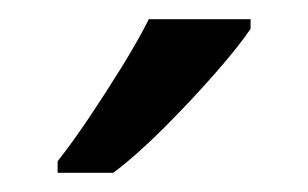

<svg xmlns="http://www.w3.org/2000/svg" viewBox="-20 -786 321 200"><path d="M241 -756Q229 -738 204 -709.5Q179 -681 150.5 -652.5Q122 -624 98 -606H40V-618Q55 -637 72.5 -663Q90 -689 107 -716.5Q124 -744 135 -766H241Z"/></svg>

Font: Noto Sans Grantha
Style: Regular
Weight: 400
Designer: Monotype Design Team
Foundry: Monotype Imaging Inc.
Version: Version 2.003; ttfautohint (v1.8.4.7-5d5b)